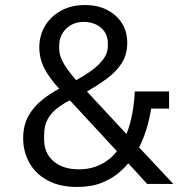

<svg xmlns="http://www.w3.org/2000/svg" viewBox="-20 -730 734 762"><path d="M564 0 490 -81H488Q474 -63 448 -41.5Q422 -20 382 -4Q342 12 286 12Q217 12 169 -14Q121 -40 96.5 -84Q72 -128 72 -181Q72 -233 93 -270Q114 -307 146.5 -333Q179 -359 215 -378Q179 -416 157.5 -456Q136 -496 136 -542Q136 -589 158.5 -627Q181 -665 222 -687.5Q263 -710 317 -710Q367 -710 404.5 -691Q442 -672 463.5 -638.5Q485 -605 485 -560Q485 -514 463.5 -480Q442 -446 405.5 -419Q369 -392 325 -367L482 -198Q497 -236 505 -279.5Q513 -323 515 -367H651V-299H580Q573 -256 561 -217Q549 -178 532 -145L668 0ZM313 -643Q270 -643 242.5 -616Q215 -589 215 -549V-537Q215 -517 223.5 -497Q232 -477 247 -456Q262 -435 282 -412Q314 -429 342.5 -449.5Q371 -470 389.5 -494.5Q408 -519 408 -546V-558Q408 -585 395 -604Q382 -623 360.5 -633Q339 -643 313 -643ZM293 -58Q327 -58 354.5 -67Q382 -76 404.5 -92Q427 -108 444 -130L257 -332Q230 -318 206.5 -300Q183 -282 169 -256.5Q155 -231 155 -192V-177Q155 -122 192.5 -90Q230 -58 293 -58Z"/></svg>

Font: IBM Plex Sans Var
Style: Regular
Weight: 400
Designer: Mike Abbink, Paul van der Laan, Pieter van Rosmalen
Foundry: Bold Monday
Version: Version 3.000